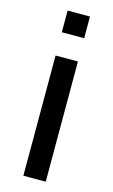

<svg xmlns="http://www.w3.org/2000/svg" viewBox="-114 -769 479 813"><g transform="rotate(15 125.5 -362.0)"><path d="M77 -629V-724H175V-629ZM77 0V-527H175V0Z"/></g></svg>

Font: Archivo Expanded
Style: Regular
Weight: 400
Width: 7
Designer: Hector Gatti
Foundry: Omnibus-Type
Version: Version 2.001